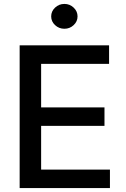

<svg xmlns="http://www.w3.org/2000/svg" viewBox="-20 -958 643 978"><path d="M308.1 -811.5Q280.3 -811.5 260.5 -830.1Q240.7 -848.6 240.7 -874.5Q240.7 -900.4 260.5 -919.2Q280.3 -938 308.1 -938Q335.4 -938 355.2 -919.2Q375 -900.4 375 -874.5Q375 -848.6 355.2 -830.1Q335.4 -811.5 308.1 -811.5ZM80.1 0V-727.1H535.6V-632.8H189.5V-411.1H512.2V-316.9H189.5V-94.2H540V0Z"/></svg>

Font: Interop Med
Style: Regular
Weight: 500
Designer: Rasmus Andersson, Google, Jang Haemin
Foundry: jhaemin
Version: Version 1.007